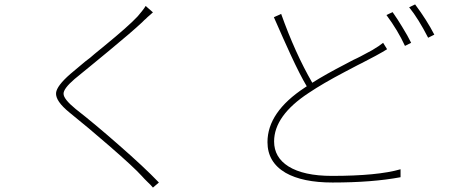

<svg xmlns="http://www.w3.org/2000/svg" viewBox="-20 -808 2040 870"><path d="M673 -752Q667 -747 648 -730L641 -723L634 -717Q627 -710 624 -707Q577 -663 474 -578Q436 -547 389 -508Q372 -494 351 -477L334 -463L318 -450Q267 -406 268 -383Q268 -359 323 -314Q409 -247 516 -153Q633 -51 700 19L673 42Q666 33 648 16L635 3Q628 -5 623 -10Q587 -50 474 -148Q382 -228 295 -298Q231 -350 234 -387Q237 -419 299 -473Q320 -491 367 -530L388 -546L409 -564L453 -600Q563 -690 603 -733Q613 -744 623 -757Q635 -772 640 -781Z M1734 -585Q1717 -574 1682 -555Q1663 -545 1619 -522L1601 -513L1582 -503Q1560 -492 1542 -482Q1443 -430 1379 -387Q1222 -284 1222 -167Q1222 -95 1287 -54Q1356 -11 1484 -11Q1691 -11 1795 -41V-5Q1667 19 1487 19Q1351 19 1274 -25Q1192 -73 1192 -164Q1192 -300 1361 -411L1370 -417Q1340 -467 1297 -560Q1267 -625 1221 -730L1254 -745Q1317 -568 1395 -433Q1455 -471 1546 -518Q1560 -525 1580 -536L1597 -544L1613 -552Q1649 -571 1667 -581Q1702 -602 1716 -614ZM1759 -753Q1781 -722 1802 -687Q1828 -645 1843 -614L1815 -600Q1783 -670 1731 -740ZM1861 -788Q1914 -717 1948 -651L1920 -637Q1876 -723 1834 -775Z"/></svg>

Font: Noto Sans CJK TC Thin
Style: Regular
Weight: 250
Designer: Ryoko NISHIZUKA ???? (kana & ideographs); Paul D. Hunt (Latin, Greek & Cyrillic); Wenlong ZHANG ??? (bopomofo); Sandoll 
Foundry: Adobe Systems Incorporated
Version: Version 1.004 January 19, 2016